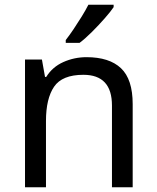

<svg xmlns="http://www.w3.org/2000/svg" viewBox="-20 -786 658 806"><path d="M343 -546Q439 -546 488 -499.5Q537 -453 537 -349V0H450V-343Q450 -472 330 -472Q241 -472 207 -422Q173 -372 173 -278V0H85V-536H156L169 -463H174Q200 -505 246 -525.5Q292 -546 343 -546ZM457 -756Q445 -738 420 -709.5Q395 -681 366.5 -652.5Q338 -624 314 -606H256V-618Q271 -637 288.5 -663Q306 -689 323 -716.5Q340 -744 351 -766H457Z"/></svg>

Font: Noto Sans Medefaidrin
Style: Regular
Weight: 400
Designer: Dalton Maag Ltd
Foundry: Dalton Maag Ltd
Version: Version 1.002; ttfautohint (v1.8.4.7-5d5b)